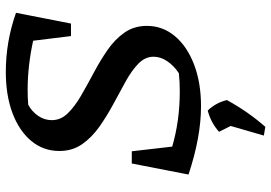

<svg xmlns="http://www.w3.org/2000/svg" viewBox="-156 -544 932 660"><g transform="rotate(-90 310.0 -214.0)"><path d="M516 -436 500 -566Q460 -575 416.5 -580Q373 -585 331 -585Q318 -585 305 -584.5Q292 -584 280 -583Q256 -570 241.5 -548.5Q227 -527 227 -502Q227 -471 250.5 -447Q274 -423 311 -401.5Q348 -380 389.5 -358Q431 -336 468 -310.5Q505 -285 528 -252Q551 -219 551 -175Q551 -121 516 -79Q481 -37 418.5 -13Q356 11 275 11Q169 11 40 -32L78 -227H120L136 -88Q225 -62 326 -62Q357 -62 388 -65Q414 -82 429.5 -105Q445 -128 445 -152Q445 -181 421.5 -204Q398 -227 361 -247.5Q324 -268 283 -290Q242 -312 205 -338Q168 -364 144.5 -397.5Q121 -431 121 -476Q121 -531 155.5 -572.5Q190 -614 251 -637Q312 -660 393 -660Q497 -660 596 -625L559 -436ZM174 227 207 113 187 73Q218 45 260 34Q287 62 296 100Q256 173 204 232Z"/></g></svg>

Font: Piazzolla SC Medium
Style: Italic
Weight: 500
Italic angle: -11.3°
Designer: Juan Pablo del Peral
Foundry: Huerta Tipografica
Version: Version 1.330